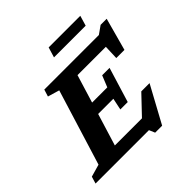

<svg xmlns="http://www.w3.org/2000/svg" viewBox="-257 -1085 1322 1322"><g transform="rotate(-45 404.0 -424.0)"><path d="M513.5 42.5 495.5 0H-24.5L-9 -51.5L82 -77.5L252.5 -630.5L167.5 -655.5L183.5 -707H715L773 -748H832L767 -510H687.5L691.5 -615.5H415.5L353 -411H501L535 -495H607L529 -240H457L475 -326H327L255 -91.5H519L647 -226H727.5L581.5 42.5ZM387.5 -816.5 410 -891H718L696 -816.5Z"/></g></svg>

Font: Newsreader Caption SemiBold
Style: Italic
Weight: 600
Italic angle: -17°
Designer: Hugues Gentile
Foundry: Production Type
Version: Version 1.001